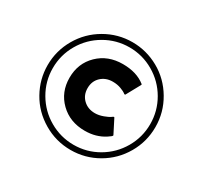

<svg xmlns="http://www.w3.org/2000/svg" viewBox="-196 -1148 1663 1570"><g transform="rotate(30 635.0 -362.5)"><path d="M634.8 146.5Q495.6 146.5 376.5 75.9Q257.3 5.4 191.7 -111.8Q126 -229 126 -361.8Q126 -497.6 194.3 -615.7Q262.7 -733.9 380.9 -802.2Q499 -870.6 634.8 -870.6Q767.6 -870.6 884.8 -804.9Q1002 -739.3 1072.5 -620.1Q1143.1 -501 1143.1 -361.8Q1143.1 -225.1 1075 -107.4Q1006.8 10.3 889.2 78.4Q771.5 146.5 634.8 146.5ZM634.8 -821.8Q511.7 -821.8 405 -760Q298.3 -698.2 236.6 -591.8Q174.8 -485.4 174.8 -361.8Q174.8 -238.3 236.8 -131.8Q298.8 -25.4 405.3 36.1Q511.7 97.7 634.8 97.7Q758.3 97.7 864.5 35.9Q970.7 -25.9 1032.5 -132.1Q1094.2 -238.3 1094.2 -361.8Q1094.2 -485.4 1032.7 -591.6Q971.2 -697.8 864.7 -759.8Q758.3 -821.8 634.8 -821.8ZM878.4 -133.8Q878.4 -132.8 878.9 -130.9Q878.9 -123 840.6 -98.4Q802.2 -73.7 756.1 -60.5Q710 -47.4 656.2 -47.4Q515.6 -47.4 424.1 -136.7Q332.5 -226.1 332.5 -361.8Q332.5 -498 424.1 -587.2Q515.6 -676.3 656.2 -676.3Q721.7 -676.3 774.7 -660.2Q827.6 -644 868.2 -611.8Q871.1 -609.4 871.1 -606.4Q871.1 -604.5 870.1 -603L797.9 -471.2Q796.4 -468.3 793.5 -468.3H790.5Q787.6 -468.3 778.6 -475.8Q769.5 -483.4 734.9 -496.8Q700.2 -510.3 656.7 -510.3Q590.3 -510.3 546.6 -469Q502.9 -427.7 502.9 -361.8Q502.9 -296.4 546.4 -254.9Q589.8 -213.4 656.7 -213.4Q693.4 -213.4 734.1 -228.5Q774.9 -243.7 789.1 -254.6Q803.2 -265.6 808.1 -265.6Q811 -265.6 813 -262.2Z"/></g></svg>

Font: Noto Emoji
Style: Regular
Weight: 400
Monospace: yes
Designer: Monotype Design Team
Foundry: Monotype Imaging Inc.
Version: Version 1.05 uh